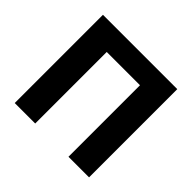

<svg xmlns="http://www.w3.org/2000/svg" viewBox="-168 -898 1088 1088"><g transform="rotate(45 376.0 -353.5)"><path d="M673.8 0H508.8V-573.2H242.2V0H78.1V-707H673.8Z"/></g></svg>

Font: Pretendard JP ExtraBold
Style: Regular
Weight: 800
Designer: Base glyphs from Inter by Rasmus Andersson; Hangeul glyphs from Noto Sans CJK(Source Han Sans) by Jang Soo-young and Kan
Foundry: Kil Hyung-jin
Version: Version 1.309